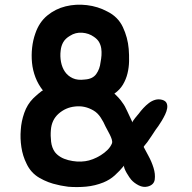

<svg xmlns="http://www.w3.org/2000/svg" viewBox="-20 -757 806 804"><path d="M266 25Q255 23 244 21.5Q233 20 222 17Q182 9 145.5 -12Q109 -33 91 -72Q75 -104 69.5 -141Q64 -178 67 -213Q69 -248 81.5 -284Q94 -320 119 -345Q121 -347 127 -352.5Q133 -358 140 -364Q147 -370 153 -374.5Q159 -379 160 -378Q140 -403 128.5 -433Q117 -463 114 -494.5Q111 -526 114.5 -557.5Q118 -589 128 -617Q144 -664 178 -692Q212 -720 255 -730.5Q298 -741 344 -735.5Q390 -730 429 -709Q474 -687 494.5 -643.5Q515 -600 519 -552Q521 -527 520.5 -501Q520 -475 514 -450Q508 -425 495 -403Q482 -381 459 -365Q468 -357 477.5 -346.5Q487 -336 492 -328Q503 -314 513 -291L535 -244Q534 -246 537.5 -251.5Q541 -257 546 -263Q551 -269 555.5 -274.5Q560 -280 561 -281Q569 -292 580 -304Q591 -316 603.5 -325.5Q616 -335 630 -339Q644 -343 659 -339Q673 -335 677.5 -325.5Q682 -316 680 -303.5Q678 -291 671.5 -277.5Q665 -264 657.5 -251.5Q650 -239 643 -229Q636 -219 632 -214Q623 -200 614.5 -187.5Q606 -175 597 -162Q596 -160 588.5 -151.5Q581 -143 582 -141Q588 -129 601.5 -104.5Q615 -80 623 -54Q631 -28 628 -5.5Q625 17 599 24Q580 29 560.5 19Q541 9 529 -5Q527 -7 521.5 -15Q516 -23 510.5 -32.5Q505 -42 501.5 -51Q498 -60 500 -64Q481 -41 460.5 -22.5Q440 -4 413 7Q378 21 341 24.5Q304 28 266 25ZM337 -82Q352 -84 369 -90.5Q386 -97 402 -107Q418 -117 430.5 -129.5Q443 -142 449 -157Q451 -164 448 -173.5Q445 -183 440 -193Q435 -203 430 -212Q425 -221 422 -227Q414 -246 401.5 -265Q389 -284 372 -294Q335 -316 294 -311Q255 -307 225.5 -281Q196 -255 193 -212Q191 -189 194 -163.5Q197 -138 210 -120Q229 -96 266 -86.5Q303 -77 337 -82ZM335 -424Q368 -426 383 -447Q398 -468 401 -496Q404 -511 405 -525.5Q406 -540 404 -554Q402 -568 395 -580.5Q388 -593 373 -603Q352 -618 324 -620Q296 -622 273 -607Q254 -596 245 -580.5Q236 -565 234 -545Q231 -521 235.5 -497.5Q240 -474 252 -456.5Q264 -439 284.5 -429.5Q305 -420 335 -424Z"/></svg>

Font: Jua
Style: Regular
Weight: 400
Version: Version 1.001